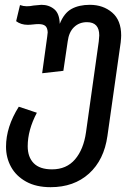

<svg xmlns="http://www.w3.org/2000/svg" viewBox="-20 -561 583 797"><path d="M483 -414Q483 -405 481 -385L426 3Q412 103 349.5 159.5Q287 216 190 216Q130 216 88.5 193Q47 170 26 132Q5 94 5 48Q5 -34 58 -118L133 -93Q95 -21 95 46Q95 91 120 116.5Q145 142 196 142Q256 142 291.5 100.5Q327 59 337 -12L390 -389Q392 -407 392 -414Q392 -469 341 -469Q309 -469 287.5 -448.5Q266 -428 261 -389L243 -267L155 -257L176 -409Q178 -423 178 -427Q177 -446 168 -453.5Q159 -461 140 -461Q130 -461 117.5 -459.5Q105 -458 95 -458Q67 -458 47 -473L63 -540Q77 -535 91 -535Q106 -535 119 -538Q149 -541 152 -541Q183 -541 205 -523Q227 -505 228 -462Q246 -507 277 -524Q308 -541 353 -541Q408 -541 445.5 -509Q483 -477 483 -414Z"/></svg>

Font: FiraGO
Style: Italic
Weight: 400
Italic angle: -8°
Designer: bBox Type GmbH
Foundry: bBox Type GmbH
Version: Version 1.001